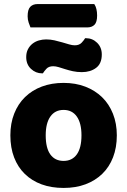

<svg xmlns="http://www.w3.org/2000/svg" viewBox="-20 -909 626 945"><path d="M130 -774Q126 -783 121 -798Q116 -813 116 -829Q116 -862 129 -875.5Q142 -889 165 -889H444Q451 -879 454.5 -864.5Q458 -850 458 -833Q458 -800 445 -787Q432 -774 409 -774ZM555 -243Q555 -183 536.5 -135Q518 -87 483.5 -53.5Q449 -20 401 -2Q353 16 293 16Q233 16 185 -1.5Q137 -19 102.5 -52.5Q68 -86 49.5 -134Q31 -182 31 -243Q31 -302 50 -350Q69 -398 103.5 -431.5Q138 -465 186 -483Q234 -501 293 -501Q352 -501 400 -482.5Q448 -464 482.5 -430.5Q517 -397 536 -349Q555 -301 555 -243ZM293 -368Q251 -368 228 -335.5Q205 -303 205 -243Q205 -180 228 -148.5Q251 -117 293 -117Q335 -117 358 -149Q381 -181 381 -243Q381 -303 358 -335.5Q335 -368 293 -368ZM207 -715Q228 -715 248 -710.5Q268 -706 286.5 -700.5Q305 -695 320.5 -690.5Q336 -686 348 -686Q370 -686 382 -699Q394 -712 399 -721H403Q435 -721 458 -698.5Q481 -676 481 -641Q481 -596 453 -575Q425 -554 383 -554Q359 -554 338.5 -558.5Q318 -563 301 -568.5Q284 -574 269 -578.5Q254 -583 242 -583Q220 -583 208.5 -570.5Q197 -558 191 -548H187Q156 -548 132.5 -570Q109 -592 109 -628Q109 -650 117.5 -666.5Q126 -683 140 -694Q154 -705 171.5 -710Q189 -715 207 -715Z"/></svg>

Font: Baloo 2 ExtraBold
Style: Regular
Weight: 800
Designer: Sarang Kulkarni and Ek Type
Foundry: Ek Type
Version: Version 1.640;hotconv 1.0.111;makeotfexe 2.5.65597; ttfautoh